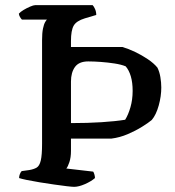

<svg xmlns="http://www.w3.org/2000/svg" viewBox="-20 -724 677 744"><path d="M267 0Q260 0 238.5 -2.5Q217 -5 189.5 -9Q162 -13 134 -17.5Q106 -22 84.5 -26.5Q63 -31 54 -34Q54 -42 57 -49.5Q60 -57 64 -61L93 -65Q111 -68 122 -74.5Q133 -81 138 -102Q143 -123 143 -167V-568Q143 -596 146.5 -613Q150 -630 155 -638.5Q160 -647 162 -648H65Q61 -652 57.5 -658Q54 -664 53 -671Q59 -678 71.5 -685.5Q84 -693 97 -698.5Q110 -704 116 -704H339Q344 -699 348.5 -688.5Q353 -678 353 -666L309 -653Q276 -643 265.5 -624.5Q255 -606 255 -565V-542H454Q478 -535 504 -522.5Q530 -510 553 -494.5Q576 -479 590 -462Q598 -446 601.5 -425Q605 -404 605 -385Q605 -351 595 -315Q585 -279 568 -259Q555 -248 530 -232.5Q505 -217 474.5 -204Q444 -191 412 -187H255V-139Q255 -114 249 -96Q243 -78 237 -71L341 -59Q343 -57 345.5 -49Q348 -41 348 -34Q333 -21 309 -10.5Q285 0 267 0ZM255 -247Q320 -247 374 -250.5Q428 -254 465 -260Q477 -279 485.5 -308.5Q494 -338 494 -372Q494 -404 487 -428Q480 -452 467 -467Q450 -474 424 -478Q398 -482 371 -484Q344 -486 322 -486Q286 -486 270.5 -464.5Q255 -443 255 -408Z"/></svg>

Font: Texturina 12pt Medium
Style: Regular
Weight: 500
Designer: Guillermo Torres Carreño
Foundry: Omnibus-Type
Version: Version 1.002